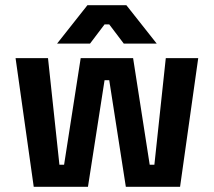

<svg xmlns="http://www.w3.org/2000/svg" viewBox="-20 -720 824 740"><path d="M110 0 40 -496H165L209 -85H227L291 -496H493L557 -85H575L619 -496H744L674 0H465L401 -411H383L319 0ZM200 -552 317 -700H467L584 -552H457L401 -626H383L327 -552Z"/></svg>

Font: Space Grotesk Light
Style: Bold
Weight: 700
Version: Version 2.000